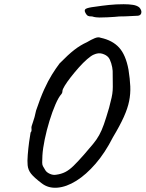

<svg xmlns="http://www.w3.org/2000/svg" viewBox="-20 -844 690 910"><path d="M178 25Q141 -3 127 -21Q113 -39 111 -61Q109 -79 111.5 -110Q114 -141 118 -171Q122 -201 125 -216Q130 -221 129.5 -229.5Q129 -238 129 -238Q128 -243 136 -264.5Q144 -286 151 -320Q171 -380 189.5 -420.5Q208 -461 226 -490Q244 -519 262 -543Q303 -585 332 -607.5Q361 -630 392 -644Q412 -656 429 -663Q446 -670 457 -665Q513 -653 544.5 -618.5Q576 -584 589 -514Q596 -470 597.5 -434.5Q599 -399 592 -364.5Q585 -330 566.5 -289Q548 -248 515 -193Q478 -120 433 -68Q388 -16 341.5 13Q295 42 252 45.5Q209 49 178 25ZM247 -16Q270 -19 289 -28.5Q308 -38 328.5 -58Q349 -78 378 -111Q404 -141 421 -161.5Q438 -182 450 -203.5Q462 -225 472.5 -255Q483 -285 497 -333Q505 -363 509 -381.5Q513 -400 514 -415Q515 -430 514.5 -451Q514 -472 514 -508Q513 -525 507 -544.5Q501 -564 493 -573Q483 -584 464.5 -589.5Q446 -595 424 -585Q412 -580 393 -563.5Q374 -547 354 -524.5Q334 -502 316 -479Q298 -456 287 -438Q276 -420 276 -413Q276 -413 275.5 -408Q275 -403 271 -398Q258 -384 243 -349.5Q228 -315 214.5 -271Q201 -227 192 -183.5Q183 -140 181 -107Q180 -84 180 -73.5Q180 -63 183.5 -56.5Q187 -50 195 -37Q201 -27 216.5 -20Q232 -13 247 -16ZM452 -761Q445 -761 435.5 -762Q426 -763 417 -766Q402 -766 396.5 -769Q391 -772 386 -781Q377 -796 386.5 -802Q396 -808 430 -812Q463 -817 496.5 -820.5Q530 -824 566 -824Q591 -824 610 -821Q629 -818 640 -809Q653 -795 649.5 -781.5Q646 -768 625 -769Q619 -769 604.5 -768Q590 -767 573.5 -766.5Q557 -766 545 -766Q538 -765 523 -764Q508 -763 489 -762Q470 -761 452 -761Z"/></svg>

Font: Caveat Medium
Style: Regular
Weight: 500
Designer: Pablo Impallari
Foundry: Pablo Impallari
Version: Version 2.000